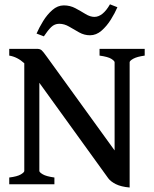

<svg xmlns="http://www.w3.org/2000/svg" viewBox="-20 -837 699 872"><path d="M568.8 14.6Q529.8 11.2 506.1 -0.7Q482.4 -12.7 471.7 -27.3L158.7 -460.9V-60.5Q158.7 -54.7 174.1 -45.4Q189.5 -36.1 227.1 -30.8V0H22V-30.8Q58.1 -35.2 74.2 -44.7Q90.3 -54.2 90.3 -60.5V-549.8Q58.6 -578.6 22 -584.5V-615.2H147.5Q161.6 -615.2 168.9 -608.9Q176.3 -602.5 194.3 -577.1L500.5 -153.8V-554.2Q500.5 -560.1 485.8 -569.6Q471.2 -579.1 432.1 -584.5V-615.2H637.2V-584.5Q602.1 -579.6 585.4 -570.3Q568.8 -561 568.8 -554.2ZM179.2 -671.9 146 -684.6Q157.7 -711.4 175.8 -741Q193.8 -770.5 217.8 -791.5Q241.7 -812.5 270 -812.5Q298.3 -812.5 322.5 -799.6Q346.7 -786.6 368.2 -773.4Q389.6 -760.3 408.7 -760.3Q446.8 -760.3 479.5 -817.4L513.2 -804.2Q502 -777.8 483.4 -748Q464.8 -718.3 440.9 -697.5Q417 -676.8 388.7 -676.8Q362.8 -676.8 339.4 -689.9Q315.9 -703.1 293.9 -716.1Q272 -729 249 -729Q228 -729 212.6 -714.1Q197.3 -699.2 179.2 -671.9Z"/></svg>

Font: David Libre Medium
Style: Regular
Weight: 500
Designer: Ismar David, J. Victor Gaultney, Annie Olsen and Meir Sadan
Foundry: Monotype Imaging Inc. & SIL International
Version: Version 1.100; ttfautohint (v1.8.4.7-5d5b)